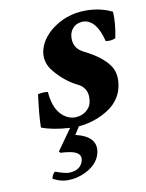

<svg xmlns="http://www.w3.org/2000/svg" viewBox="-77 -500 588 771"><g transform="rotate(-10 217.0 -114.5)"><path d="M79.1 -146Q102.5 -151.4 119.6 -147.9Q125.5 -66.9 173.8 -38.6Q190.4 -29.3 208 -28.8Q246.6 -28.8 268.1 -57.1Q275.4 -67.4 277.3 -78.1Q288.1 -129.4 248.5 -153.3Q245.6 -155.3 243.2 -155.8Q194.8 -179.7 156.2 -224.6Q149.4 -232.4 145 -238.8Q121.6 -273.4 129.9 -314Q140.1 -357.4 180.2 -392.1Q242.7 -443.8 326.2 -443.8Q382.8 -443.8 430.2 -421.4Q432.1 -420.4 433.1 -419.9Q436 -373 423.8 -314Q407.7 -305.2 383.8 -309.1Q361.8 -397.9 309.6 -401.9Q272.5 -401.9 256.8 -371.6Q253.9 -365.2 252.4 -359.9Q242.2 -305.7 290 -282.2Q360.4 -248 390.1 -205.1Q413.1 -169.9 402.3 -119.1Q386.7 -45.4 297.4 -9.3Q258.3 6.3 218.3 9.3L198.2 41Q285.6 61.5 273.4 125Q263.2 173.3 206.1 199.7Q172.9 214.8 137.2 214.8Q110.4 214.8 85 202.1Q79.6 199.7 77.1 198.2Q82.5 177.2 92.3 171.9Q127.9 185.5 147.5 186Q196.8 184.6 206.1 145Q212.4 114.3 167 105.5Q151.9 102.5 126.5 101.1L121.6 95.2L182.6 9.3Q113.8 5.4 67.4 -12.2Q67.4 -55.2 79.1 -146Z"/></g></svg>

Font: Linux Libertine Slanted O
Style: Bold Slanted
Weight: 700
Designer: Philipp H. Poll
Foundry: Philipp H. Poll
Version: Version 5.0.0